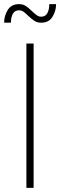

<svg xmlns="http://www.w3.org/2000/svg" viewBox="-36 -911 292 931"><path d="M92 -700H127V0H92ZM56 -891Q75 -891 89 -882Q103 -873 120 -856Q135 -842 144 -836Q153 -830 164 -830Q184 -830 193.5 -847Q203 -864 203 -891H236Q236 -858 218.5 -829.5Q201 -801 164 -801Q145 -801 131.5 -809.5Q118 -818 100 -835Q87 -848 77.5 -854.5Q68 -861 56 -861Q36 -861 26.5 -844.5Q17 -828 17 -801H-16Q-16 -834 1.5 -862.5Q19 -891 56 -891Z"/></svg>

Font: Be Vietnam Thin
Style: Regular
Weight: 100
Designer: Gabriel Lam
Foundry: TypeRant
Version: Version 4.000